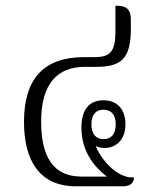

<svg xmlns="http://www.w3.org/2000/svg" viewBox="-20 -652 542 672"><path d="M246 0H412C431 0 449 -9 449 -31H442C393 -31 338 -85 315 -141C323 -137 333 -134 345 -134C384 -134 419 -160 419 -217C419 -270 390 -301 342 -301C296 -301 265 -273 265 -206C265 -143 290 -83 354 -34H265C165 -34 124 -105 124 -227C124 -358 180 -418 277 -418H316C403 -418 438 -445 438 -551V-583C438 -627 415 -632 384 -632V-544C384 -471 367 -452 309 -452H274C136 -452 64 -379 64 -226C64 -90 118 0 246 0ZM343 -165C315 -165 300 -184 300 -217C300 -250 315 -268 342 -268C370 -268 385 -250 385 -217C385 -184 370 -165 343 -165Z"/></svg>

Font: Noto Serif Thai Condensed Light
Style: Regular
Weight: 300
Width: 3
Designer: Monotype Design Team
Foundry: Monotype Imaging Inc.
Version: Version 2.002